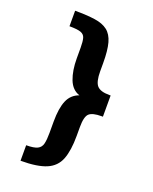

<svg xmlns="http://www.w3.org/2000/svg" viewBox="-152 -844 787 989"><g transform="rotate(20 242.0 -349.0)"><path d="M85 62.5V-22.5Q127.4 -22.5 146.7 -32.2Q166 -42 171.1 -64.2Q176.3 -86.4 176.3 -123V-185.5Q176.3 -258.8 194.1 -300.8Q211.9 -342.8 254.9 -357.9Q213.4 -371.1 195.1 -418.2Q176.8 -465.3 176.8 -532.7V-590.8Q176.8 -625 171.6 -643.1Q166.5 -661.1 147.2 -668Q127.9 -674.8 85 -674.8V-759.8Q150.4 -759.8 194.3 -753.4Q238.3 -747.1 264.4 -726.8Q290.5 -706.5 301.8 -665.8Q313 -625 313 -556.2V-511.2Q313 -453.6 331.3 -432.9Q349.6 -412.1 398.4 -412.1H406.2V-295.9H398.4Q349.6 -295.9 331.3 -279.3Q313 -262.7 313 -205.1V-157.2Q313 -76.2 294.2 -27.8Q275.4 20.5 226.1 41.5Q176.8 62.5 85 62.5Z"/></g></svg>

Font: Monda
Style: Bold
Weight: 700
Designer: Vernon Adams
Foundry: Vernon Adams
Version: Version 2.100; ttfautohint (v1.8.3)